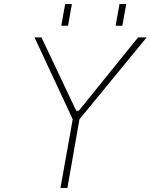

<svg xmlns="http://www.w3.org/2000/svg" viewBox="-20 -920 738 940"><path d="M280 -794 299 -900H332L313 -794ZM546 -794 565 -900H598L579 -794ZM276 0 336 -336 149 -737H183L353 -378H366L656 -737H698L369 -336L310 0Z"/></svg>

Font: Tomorrow ExtraLight
Style: Italic
Weight: 275
Italic angle: -10°
Designer: Tony de Marco, Monica Rizzolli
Foundry: Just in Type
Version: Version 2.002